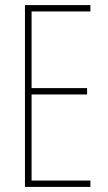

<svg xmlns="http://www.w3.org/2000/svg" viewBox="-20 -734 423 754"><path d="M335 0V-25H104V-363H322V-388H104V-689H335V-714H78V0Z"/></svg>

Font: Noto Sans Bengali ExtraCondensed Thin
Style: Regular
Weight: 100
Width: 2
Designer: Joana Ranito - Universal Thirst; Jelle Bosma - Monotype Design Team
Foundry: Universal Thirst ehf.
Version: Version 3.000